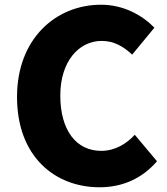

<svg xmlns="http://www.w3.org/2000/svg" viewBox="-20 -778 707 812"><path d="M401 14C498 14 581 -23 644 -96L550 -208C515 -170 467 -140 408 -140C303 -140 235 -226 235 -374C235 -519 314 -605 410 -605C463 -605 502 -581 539 -547L633 -661C582 -713 504 -758 407 -758C218 -758 52 -616 52 -368C52 -116 212 14 401 14Z"/></svg>

Font: Noto Sans CJK Black
Style: Bold
Weight: 900
Designer: Ryoko NISHIZUKA (kana & ideographs); Paul D. Hunt (Latin, Greek & Cyrillic); Wenlong ZHANG (bopomofo); Sandoll Communica
Foundry: Adobe Systems Incorporated
Version: Version 1.000;PS 1;hotconv 1.0.78;makeotf.lib2.5.61930